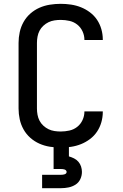

<svg xmlns="http://www.w3.org/2000/svg" viewBox="-20 -763 640 1003"><path d="M297 8Q269 8 240.5 3.5Q212 -1 186 -12.5Q160 -24 138.5 -43Q117 -62 103 -87Q89 -112 83 -140Q77 -168 77 -196V-539Q77 -567 83 -595Q89 -623 103 -648Q117 -673 138.5 -692Q160 -711 186 -722.5Q212 -734 240.5 -738.5Q269 -743 297 -743Q324 -743 351 -739Q378 -735 403 -725Q428 -715 450 -698.5Q472 -682 487 -659.5Q502 -637 509.5 -610.5Q517 -584 517 -557Q517 -556 517 -555.5Q517 -555 517 -554H421Q421 -554 421 -554.5Q421 -555 421 -555Q421 -578 411 -599.5Q401 -621 383 -635Q365 -649 342.5 -654Q320 -659 297 -659Q281 -659 264.5 -656.5Q248 -654 233.5 -647Q219 -640 206.5 -628.5Q194 -617 186.5 -602.5Q179 -588 176 -571.5Q173 -555 173 -539V-196Q173 -180 176 -163.5Q179 -147 186.5 -132.5Q194 -118 206.5 -106.5Q219 -95 233.5 -88Q248 -81 264.5 -78.5Q281 -76 297 -76Q320 -76 342.5 -81Q365 -86 383 -100Q401 -114 411 -135.5Q421 -157 421 -180Q421 -180 421 -180.5Q421 -181 421 -181H517Q517 -180 517 -179.5Q517 -179 517 -178Q517 -151 509.5 -124.5Q502 -98 487 -75.5Q472 -53 450 -36.5Q428 -20 403 -10Q378 0 351 4Q324 8 297 8ZM200 220V150H300Q304 150 308.5 149.5Q313 149 317.5 147.5Q322 146 325 143Q328 140 328 135Q328 131 325 127.5Q322 124 317.5 122.5Q313 121 308.5 120.5Q304 120 300 120H260V0H340V54Q354 58 367 64.5Q380 71 389.5 82Q399 93 403.5 107Q408 121 408 135Q408 155 399.5 173Q391 191 374.5 201.5Q358 212 338.5 216Q319 220 300 220Z"/></svg>

Font: Iosevka Custom Medium Extended
Style: Regular
Weight: 500
Width: 7
Monospace: yes
Designer: Belleve Invis
Foundry: Belleve Invis
Version: Version 11.2.4; ttfautohint (v1.8.4)